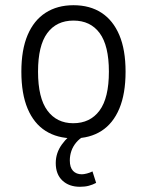

<svg xmlns="http://www.w3.org/2000/svg" viewBox="-20 -523 564 737"><path d="M263 8Q200 8 155 -20.5Q110 -49 86 -106Q62 -163 62 -248Q62 -332 86 -388.5Q110 -445 155 -474Q200 -503 262 -503Q325 -503 369.5 -474Q414 -445 438 -388.5Q462 -332 462 -248Q462 -163 438 -106Q414 -49 369.5 -20.5Q325 8 263 8ZM261 -50Q326 -50 362 -98.5Q398 -147 398 -248Q398 -348 362.5 -396Q327 -444 262 -444Q197 -444 161.5 -396Q126 -348 126 -248Q126 -147 162 -98.5Q198 -50 261 -50ZM287 194Q245 194 219.5 170Q194 146 194 103Q194 64 217.5 31.5Q241 -1 279 -26L302 0Q285 9 272.5 24Q260 39 254 56.5Q248 74 248 93Q248 120 260.5 133Q273 146 294 146Q302 146 313.5 143Q325 140 335 135L349 179Q336 186 321 190Q306 194 287 194Z"/></svg>

Font: Nunito Sans 7pt Condensed Light
Style: Regular
Weight: 300
Width: 3
Designer: Vernon Adams
Foundry: Vernon Adams
Version: Version 3.101;gftools[0.9.27]